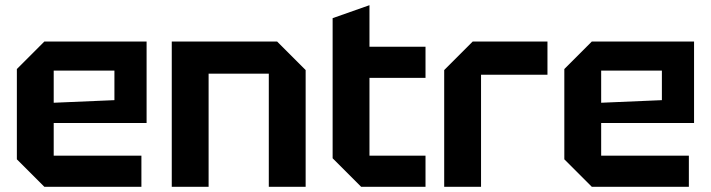

<svg xmlns="http://www.w3.org/2000/svg" viewBox="-20 -720 2740 740"><path d="M45 -106V-454L151 -560H545V-246H187V-120H525V0H151ZM187 -324 421 -334V-448H187Z M642 0V-560H1048L1158 -450V0H1016V-436H784V0Z M1262 -650 1404 -700V-540H1620V-420H1404V-120H1620V0H1372L1262 -110Z M1692 0V-450L1802 -560H2090V-432H1834V0Z M2155 -106V-454L2261 -560H2655V-246H2297V-120H2635V0H2261ZM2297 -324 2531 -334V-448H2297Z"/></svg>

Font: Tektur SemiBold
Style: Regular
Weight: 600
Designer: Adam Jagosz
Foundry: Adam Jagosz
Version: Version 1.005;gftools[0.9.30]